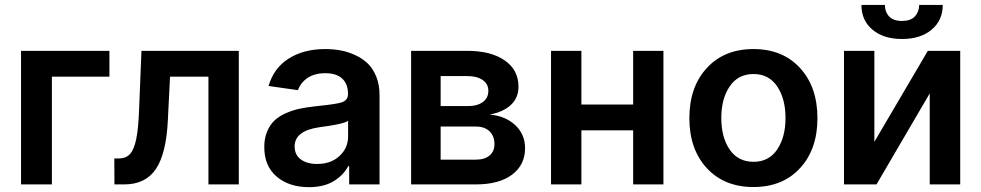

<svg xmlns="http://www.w3.org/2000/svg" viewBox="-20 -753 4006 784"><path d="M426.8 -545.4V-439.9H191.9V0H65.9V-545.4Z M447.3 0 446.8 -106H465.3Q494.1 -106 510.7 -124Q527.3 -142.1 536.1 -184.3Q544.9 -226.6 547.9 -304.2L557.6 -545.4H955.1V0H831.1V-439.9H674.3L665.5 -264.2Q659.2 -127 616.9 -63.5Q574.7 0 487.3 0Z M1241.7 11.2Q1160.6 11.2 1109.9 -31.7Q1059.1 -74.7 1059.1 -152.8Q1059.1 -188.5 1070.8 -216.1Q1082.5 -243.7 1101.1 -261.2Q1119.6 -278.8 1147.7 -291Q1175.8 -303.2 1203.4 -309.1Q1231 -314.9 1266.1 -318.8Q1272.5 -319.3 1284.2 -320.8Q1359.4 -328.6 1377.9 -335.9Q1400.9 -345.2 1400.9 -367.7V-370.1Q1400.9 -410.6 1377 -432.4Q1353 -454.1 1308.6 -454.1Q1264.2 -454.1 1235.6 -434.6Q1207 -415 1196.8 -384.8L1076.7 -401.9Q1097.7 -475.1 1158.9 -513.9Q1220.2 -552.7 1308.1 -552.7Q1340.8 -552.7 1371.1 -547.1Q1401.4 -541.5 1430.9 -527.8Q1460.4 -514.2 1481.9 -493.4Q1503.4 -472.7 1516.6 -439.7Q1529.8 -406.7 1529.8 -365.2V0H1405.8V-74.7H1401.9Q1382.3 -37.1 1342 -12.9Q1301.8 11.2 1241.7 11.2ZM1274.9 -83.5Q1331.5 -83.5 1366.5 -116.2Q1401.4 -148.9 1401.4 -195.8V-259.8Q1385.3 -246.6 1283.7 -233.4Q1183.1 -218.8 1183.1 -155.3Q1183.1 -120.6 1208.3 -102.1Q1233.4 -83.5 1274.9 -83.5Z M1658.7 0V-545.4H1887.7Q1984.9 -545.4 2041 -506.3Q2097.2 -467.3 2097.2 -398.9Q2097.2 -353.5 2065.9 -324.5Q2034.7 -295.4 1979 -285.2Q2043.5 -279.8 2083.7 -242.2Q2124 -204.6 2124 -147.9Q2124 -79.6 2071 -39.8Q2018.1 0 1922.9 0ZM1779.3 -319.8H1890.1Q1929.2 -319.8 1951.7 -336.4Q1974.1 -353 1974.1 -382.3Q1974.1 -410.2 1950.9 -426.3Q1927.7 -442.4 1887.7 -442.4H1779.3ZM1779.3 -101.1H1922.9Q1958.5 -101.1 1978.8 -117.9Q1999 -134.8 1999 -164.1Q1999 -197.8 1978.8 -217Q1958.5 -236.3 1922.9 -236.3H1779.3Z M2354 -545.4V-326.2H2565.4V-545.4H2689V0H2565.4V-220.7H2354V0H2230V-545.4Z M2794.9 -270.5Q2794.9 -397.9 2866.2 -475.3Q2937.5 -552.7 3056.6 -552.7Q3175.8 -552.7 3246.8 -475.3Q3317.9 -397.9 3317.9 -270.5Q3317.9 -143.6 3246.8 -66.4Q3175.8 10.7 3056.6 10.7Q2937.5 10.7 2866.2 -66.4Q2794.9 -143.6 2794.9 -270.5ZM3057.1 -92.3Q3119.6 -92.3 3153.6 -142.6Q3187.5 -192.9 3187.5 -271Q3187.5 -349.6 3153.6 -400.1Q3119.6 -450.7 3057.1 -450.7Q2993.7 -450.7 2959.5 -400.1Q2925.3 -349.6 2925.3 -271Q2925.3 -192.4 2959.5 -142.3Q2993.7 -92.3 3057.1 -92.3Z M3733.4 -732.9H3829.6Q3829.6 -670.4 3784.4 -632.1Q3739.3 -593.8 3663.1 -593.8Q3587.4 -593.8 3542.2 -632.1Q3497.1 -670.4 3497.6 -732.9H3593.3Q3593.3 -704.6 3610.4 -686Q3627.4 -667.5 3663.1 -667.5Q3698.7 -667.5 3715.8 -686Q3732.9 -704.6 3733.4 -732.9ZM3550.3 -173.8 3768.6 -545.4H3900.9V0H3776.4V-371.6L3559.1 0H3426.3V-545.4H3550.3Z"/></svg>

Font: Interop SemBd
Style: Regular
Weight: 600
Designer: Rasmus Andersson, Google, Jang Haemin
Foundry: jhaemin
Version: Version 1.007